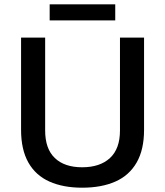

<svg xmlns="http://www.w3.org/2000/svg" viewBox="-20 -861 768 893"><path d="M362 12Q274 12 210 -16.5Q146 -45 112 -105Q78 -165 78 -257V-686H190V-254Q190 -169 235 -126Q280 -83 362 -83Q445 -83 491.5 -126Q538 -169 538 -254V-686H650V-257Q650 -165 615.5 -105Q581 -45 516.5 -16.5Q452 12 362 12ZM211 -766V-841H516V-766Z"/></svg>

Font: Archivo SemiBold Medium
Style: Regular
Weight: 500
Version: Version 2.001